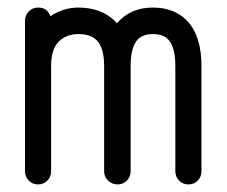

<svg xmlns="http://www.w3.org/2000/svg" viewBox="-20 -482 600 507"><path d="M80 -462H81Q105 -462 113 -439Q147 -462 187 -462Q247 -462 284 -426Q284 -426 289 -420Q289 -421 290 -422Q291 -423 292 -424Q326 -462 384 -462Q442 -462 476 -425Q512 -385 512 -308V-30Q512 -15 502 -5Q492 5 477.5 5Q463 5 453 -5Q443 -15 443 -30V-308Q443 -358 424 -378Q411 -392 384 -392Q357 -392 343 -377Q325 -357 325 -308V-30Q325 -15 315 -5Q305 5 290.5 5Q276 5 265.5 -5Q255 -15 255 -30V-308Q255 -356 235 -376Q219 -392 187 -392Q155 -392 135 -372Q115 -352 115 -308V-30Q115 -15 105 -5Q95 5 80.5 5Q66 5 56 -5Q46 -15 46 -30V-308Q46 -427 46 -427Q46 -442 56 -452Q66 -462 80 -462Z"/></svg>

Font: Brass Mono
Style: Regular
Weight: 400
Monospace: yes
Version: Version 1.100; ttfautohint (v1.8.3) -l 8 -r 50 -G 200 -x 14 